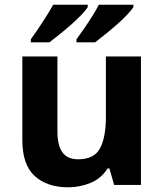

<svg xmlns="http://www.w3.org/2000/svg" viewBox="-20 -786 697 816"><path d="M579 -546V0H465L445 -70H437Q411 -28 365.5 -9Q320 10 269 10Q181 10 128 -37.5Q75 -85 75 -190V-546H224V-227Q224 -169 245 -139Q266 -109 312 -109Q380 -109 405 -155.5Q430 -202 430 -289V-546ZM547 -756Q539 -743 520 -723Q501 -703 476 -681Q451 -659 426.5 -639.5Q402 -620 384 -606H305V-619Q319 -638 337 -664Q355 -690 372 -717Q389 -744 400 -766H547ZM353 -756Q345 -743 326 -723Q307 -703 282 -681Q257 -659 232.5 -639.5Q208 -620 190 -606H111V-619Q125 -638 142.5 -664Q160 -690 177 -717Q194 -744 206 -766H353Z"/></svg>

Font: Noto Sans Duployan
Style: Bold
Weight: 700
Designer: David Corbett
Foundry: David Corbett
Version: Version 3.001